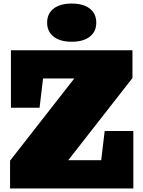

<svg xmlns="http://www.w3.org/2000/svg" viewBox="-20 -1060 807 1080"><path d="M36.6 0V-156.2L397.9 -618.7H222.2L202.6 -454.1H41.5V-777.3H725.1V-621.1L363.8 -158.7H549.3L568.8 -323.2H730V0ZM383.3 -825.2Q318.4 -825.2 281.7 -853.8Q245.1 -882.3 245.1 -932.6Q245.1 -983.4 281.7 -1011.7Q318.4 -1040 383.3 -1040Q448.7 -1040 485.1 -1011.7Q521.5 -983.4 521.5 -932.6Q521.5 -882.3 485.1 -853.8Q448.7 -825.2 383.3 -825.2Z"/></svg>

Font: Bevan
Style: Regular
Weight: 400
Designer: Vernon Adams
Foundry: Vernon Adams
Version: Version 2.100; ttfautohint (v1.8.3)